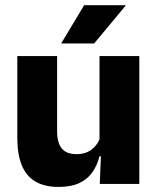

<svg xmlns="http://www.w3.org/2000/svg" viewBox="-20 -707 606 738"><path d="M199.5 -491.5V-202.5Q199.5 -175.5 206.5 -155.8Q213.5 -136 230 -125.2Q246.5 -114.5 275 -114.5Q299 -114.5 316.8 -123Q334.5 -131.5 346.8 -146Q359 -160.5 365 -178L388.5 -106.5H362.5Q354.5 -73.5 336.2 -46.5Q318 -19.5 286.2 -4Q254.5 11.5 205 11.5Q150.5 11.5 115.2 -9.8Q80 -31 63.2 -73Q46.5 -115 46.5 -178V-491.5ZM515.5 -491.5V0H363.5L368.5 -123L362.5 -137V-491.5ZM303.5 -687H462.5V-685L342 -540H216V-541.5Z"/></svg>

Font: Anek Bangla Medium
Style: Bold
Weight: 700
Version: Version 1.003